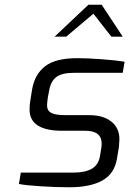

<svg xmlns="http://www.w3.org/2000/svg" viewBox="-20 -786 547 812"><path d="M60 -8 68 -56H290Q340 -56 368.5 -72.5Q397 -89 403 -127L409 -164Q410 -170 410 -178Q410 -233 341 -233H243Q105 -233 105 -323Q105 -345 109 -366L116 -409Q127 -472 171 -506Q215 -540 307 -540Q349 -540 410 -535.5Q471 -531 507 -525L499 -478H292Q242 -478 218.5 -460.5Q195 -443 188 -404L182 -372Q179 -348 179 -340Q179 -318 197 -308.5Q215 -299 257 -299H359Q416 -299 450.5 -272Q485 -245 485 -197Q485 -189 483 -165L475 -117Q465 -52 413.5 -23Q362 6 273 6Q220 6 154.5 2Q89 -2 60 -8ZM354 -766H410L499 -631H451L375 -728L260 -631H211Z"/></svg>

Font: Exo
Style: Italic
Weight: 400
Italic angle: -9°
Designer: Natanael Gama
Foundry: Natanael Gama
Version: Version 1.500; ttfautohint (v1.6)